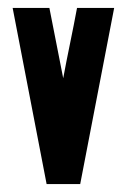

<svg xmlns="http://www.w3.org/2000/svg" viewBox="-20 -468 321 486"><path d="M105 -448 140 -270Q148 -313 157.5 -359Q167 -405 175 -448H269L183 -2H98L12 -448Z"/></svg>

Font: Fundamental  Brigade Condensed
Style: Regular
Weight: 400
Width: 3
Designer: Peter Wiegel, original typeface by Carl Albert Fahrenwaldt 1901
Foundry: Peter Wiegel
Version: Version 0.000 2012 initial release